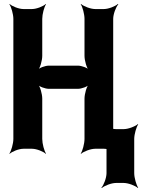

<svg xmlns="http://www.w3.org/2000/svg" viewBox="-20 -757 723 977"><path d="M556 -50V-661C556 -685 570 -722 582 -735L580 -737C567 -725 532 -711 509 -711H464C441 -711 405 -725 392 -737L391 -735C400 -722 410 -685 410 -661V-473C410 -449 421 -409 434 -397L436 -399C426 -412 395 -423 376 -423H229C210 -423 179 -412 169 -399L171 -397C184 -409 195 -449 195 -473V-661C195 -685 205 -722 214 -735L213 -737C201 -725 166 -711 143 -711H99C76 -711 41 -725 29 -737L28 -735C37 -722 48 -685 48 -661V-50C48 -26 37 11 28 24L29 26C41 14 76 0 99 0H143C166 0 201 14 213 26L214 24C205 11 195 -26 195 -50V-255C195 -279 184 -319 171 -331L169 -329C179 -316 210 -305 229 -305H376C395 -305 426 -316 436 -329L434 -331C421 -319 410 -279 410 -255V-50C410 -26 400 11 391 24L392 26C405 14 441 0 464 0H509C532 0 567 14 580 26L582 24C570 11 556 -26 556 -50ZM663 124V-50C663 -74 674 -111 683 -124L682 -126C669 -114 633 -100 610 -100H570C547 -100 511 -114 498 -126L496 -124C508 -111 522 -74 522 -50V124C522 148 508 185 496 198L498 200C511 188 547 174 570 174H610C633 174 669 188 682 200L683 198C674 185 663 148 663 124Z"/></svg>

Font: Asimov
Style: EdgeExtreme
Weight: 500
Designer: Google
Version: Version 2.000980: 2014